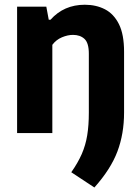

<svg xmlns="http://www.w3.org/2000/svg" viewBox="-20 -576 608 831"><path d="M388.5 235.5 288.5 169.5Q317 129 333.8 90.8Q350.5 52.5 357.5 9.5Q364.5 -33.5 364.5 -88V-343.5Q364.5 -390 345.8 -407.5Q327 -425 296 -425Q273 -425 248 -414.5Q223 -404 206.5 -382V0H54V-547H180.5L191 -490.5H198.5Q256.5 -555.5 347 -555.5Q396 -555.5 434.2 -535.8Q472.5 -516 494.8 -471.5Q517 -427 517 -352V-89Q517 3 488.2 79.5Q459.5 156 388.5 235.5Z"/></svg>

Font: Encode Sans SemiCondensed SemiCondensed
Style: Bold
Weight: 700
Width: 4
Designer: Multiple Designers
Foundry: Impallari Type
Version: Version 3.000; ttfautohint (v1.8.3) -l 8 -r 50 -G 200 -x 14 